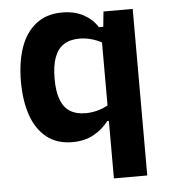

<svg xmlns="http://www.w3.org/2000/svg" viewBox="-52 -592 725 824"><g transform="rotate(-5 310.0 -180.5)"><path d="M414.2 -442.1 423.3 -534.2H549.2V183.3H405.5V-442.1ZM245.8 -545.4Q299.8 -545.4 338.3 -524.1Q376.9 -502.8 397.9 -468.8H427.1V-388.6Q399.8 -408.2 369.6 -417.7Q339.4 -427.2 310 -427.2Q269.2 -427.2 242.6 -409.9Q216 -392.7 202.6 -356.8Q189.2 -320.9 189.2 -265Q189.2 -209.3 202.5 -174.4Q215.8 -139.4 242.2 -122.7Q268.8 -106 309.7 -106Q340.2 -106 370.2 -115.6Q400.2 -125.2 427.1 -144.8V-64.2H398.4Q372.4 -29.8 333.6 -8.5Q294.8 12.8 241.8 12.8Q175.2 12.8 131.1 -22.6Q87 -58 65.6 -120.3Q44.2 -182.6 44.2 -265Q44.2 -347.8 65.8 -410.7Q87.4 -473.7 132.7 -509.5Q178 -545.4 245.8 -545.4Z"/></g></svg>

Font: Monaspace Neon Var
Style: Regular
Weight: 400
Designer: Riley Cran and the Lettermatic Team
Version: Version 1.000 (Monaspace Neon Var)